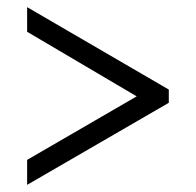

<svg xmlns="http://www.w3.org/2000/svg" viewBox="-20 -627 550 538"><path d="M56 -109V-179L363 -357L56 -538V-607L453 -376V-339Z"/></svg>

Font: Noto Serif Thai SemiCondensed Medium
Style: Regular
Weight: 500
Width: 4
Designer: Monotype Design Team
Foundry: Monotype Imaging Inc.
Version: Version 2.002; ttfautohint (v1.8.4.7-5d5b)